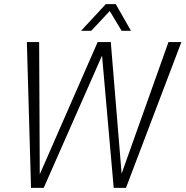

<svg xmlns="http://www.w3.org/2000/svg" viewBox="-20 -902 891 922"><path d="M851 -700 585 0H526L470 -635L190 0H129L109 -700H168L171 -65L449 -700H512L564 -68L789 -700ZM488 -882H536L609 -754H564L507 -849L418 -754H369Z"/></svg>

Font: Sarabun ExtraLight
Style: Italic
Weight: 275
Italic angle: -10°
Designer: Suppakit Chalermlarp | Katatrad Co.,Ltd.
Foundry: Cadson Demak Co.,Ltd.
Version: Version 1.000; ttfautohint (v1.6)